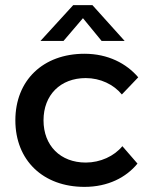

<svg xmlns="http://www.w3.org/2000/svg" viewBox="-20 -720 592 750"><path d="M517 -81 458 -149C426 -110 372 -85 315 -85C216 -85 150 -151 150 -250C150 -349 216 -415 315 -415C372 -415 424 -390 456 -351L520 -418C474 -472 402 -510 310 -510C148 -510 40 -406 40 -250C40 -94 148 10 310 10C402 10 473 -27 517 -81ZM341 -700H266L138 -560H228L304 -649L377 -560H467Z"/></svg>

Font: Gully Medium
Style: Regular
Weight: 500
Designer: jaikishan Patel
Foundry: MagicType
Version: Version 1.000;Glyphs 3.2 (3242)